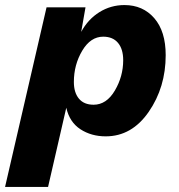

<svg xmlns="http://www.w3.org/2000/svg" viewBox="-68 -529 706 759"><path d="M424 -509Q497 -509 542 -457Q587 -405 587 -311Q587 -184 520 -87Q453 10 350 10Q293 10 250 -18Q207 -46 194 -103L122 210H-48L116 -500H270L253 -403Q280 -453 325 -481Q370 -509 424 -509ZM302 -115Q353 -115 386 -171Q419 -227 419 -291Q419 -335 398.5 -359.5Q378 -384 340 -384Q290 -384 257 -328.5Q224 -273 224 -205Q224 -163 244 -139Q264 -115 302 -115Z"/></svg>

Font: Elaine Sans
Style: Bold Italic
Weight: 700
Italic angle: -13°
Designer: Wei Huang
Foundry: Wei Huang
Version: Version 2.001;December 24, 2019;FontCreator 12.0.0.2547 64-b